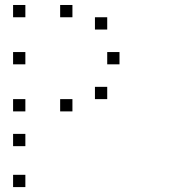

<svg xmlns="http://www.w3.org/2000/svg" viewBox="-20 -487 707 782"><path d="M83.3 225V275H33.3V225ZM83.3 58.3V108.3H33.3V58.3ZM416.7 -133.3V-83.3H366.7V-133.3ZM275 -83.3V-33.3H225V-83.3ZM83.3 -83.3V-33.3H33.3V-83.3ZM466.7 -275V-225H416.7V-275ZM83.3 -275V-225H33.3V-275ZM416.7 -416.7V-366.7H366.7V-416.7ZM275 -466.7V-416.7H225V-466.7ZM83.3 -466.7V-416.7H33.3V-466.7Z"/></svg>

Font: 0xA000-Boxes
Style: Boxes
Weight: 400
Version: Version 0.1